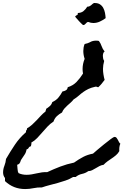

<svg xmlns="http://www.w3.org/2000/svg" viewBox="-290 -689 859 1276"><path d="M509.8 265.6Q504.9 277.3 503.4 289.6Q502 301.8 502.9 315.4Q494.1 331.1 481 342.3Q467.8 353.5 453.1 363.3Q438.5 373 424.3 383.3Q410.2 393.6 398.4 406.2Q383.8 408.2 370.6 415Q357.4 421.9 345.7 429.2Q334 436.5 321.8 442.4Q309.6 448.2 296.9 448.2Q278.3 461.9 254.9 466.8Q231.4 471.7 212.9 487.3H195.3Q171.9 502 146 510.7Q120.1 519.5 93.8 526.9Q67.4 534.2 40.5 541Q13.7 547.9 -11.7 556.6Q-40 555.7 -67.4 561.5Q-94.7 567.4 -123 567.4Q-201.2 567.4 -256.8 514.6V494.1Q-269.5 478.5 -269.5 457Q-269.5 434.6 -260.7 412.6Q-252 390.6 -250 367.2Q-221.7 318.4 -190.9 272.5Q-160.2 226.6 -117.2 189.5V184.6Q-117.2 177.7 -113.3 174.8Q-109.4 171.9 -110.4 164.1Q-91.8 153.3 -76.2 139.2Q-60.5 125 -45.9 109.4L-17.6 79.1Q-3.9 64.5 12.7 51.8V49.8Q12.7 44.9 15.1 43.5Q17.6 42 15.6 35.2Q29.3 26.4 41 16.1Q52.7 5.9 57.6 -10.7Q82 -21.5 97.7 -40Q113.3 -58.6 125 -81.1Q137.7 -83 147.9 -88.9Q158.2 -94.7 160.2 -109.4Q195.3 -120.1 218.8 -144.5Q242.2 -168.9 261.7 -200.2Q258.8 -214.8 258.8 -230.5Q258.8 -264.6 272.5 -297.9Q263.7 -324.2 263.7 -349.6Q263.7 -361.3 265.6 -373Q267.6 -384.8 272.5 -396.5Q293.9 -400.4 310.1 -409.7Q326.2 -418.9 348.6 -418.9Q353.5 -418.9 357.9 -418.5Q362.3 -418 367.2 -417Q378.9 -401.4 385.3 -382.3Q391.6 -363.3 405.3 -346.7Q398.4 -342.8 396 -334Q393.6 -325.2 393.6 -317.4Q393.6 -309.6 395.5 -300.3Q397.5 -291 402.3 -284.2Q394.5 -255.9 394.5 -231.4Q394.5 -212.9 397.5 -194.3Q400.4 -175.8 405.3 -158.2Q395.5 -144.5 385.3 -132.3Q375 -120.1 363.3 -109.4Q358.4 -109.4 355 -111.3Q351.6 -113.3 346.7 -113.3Q343.8 -113.3 341.8 -112.3Q315.4 -106.4 297.4 -97.7Q279.3 -88.9 264.2 -78.1Q249 -67.4 234.4 -54.2Q219.7 -41 199.2 -28.3Q190.4 -16.6 179.2 -6.8Q168 2.9 157.2 12.7Q146.5 22.5 137.2 33.2Q127.9 43.9 122.1 58.6Q102.5 69.3 87.9 83Q73.2 96.7 65.4 119.1Q43.9 132.8 26.4 151.4Q8.8 169.9 -7.8 189.5Q-24.4 209 -42 227.5Q-59.6 246.1 -82 258.8Q-81.1 260.7 -81.1 264.6Q-81.1 269.5 -82.5 273.9Q-84 278.3 -85 283.2Q-95.7 285.2 -99.6 293.5Q-103.5 301.8 -113.3 303.7Q-117.2 326.2 -127.4 339.8Q-137.7 353.5 -148.4 371.1Q-152.3 377 -153.8 383.3Q-155.3 389.6 -159.2 394.5Q-161.1 399.4 -166 401.9Q-170.9 404.3 -175.8 406.2Q-173.8 418 -173.3 435.1Q-172.9 452.1 -166 461.9Q-153.3 467.8 -140.1 470.2Q-127 472.7 -113.3 472.7Q-95.7 472.7 -79.1 469.7Q-62.5 466.8 -45.4 462.9Q-28.3 459 -11.2 456.5Q5.9 454.1 23.4 455.1Q67.4 434.6 110.8 418Q154.3 401.4 202.1 391.6Q232.4 370.1 261.7 354.5Q291 338.9 328.1 332Q334 326.2 355.5 308.1Q377 290 400.9 270.5Q424.8 251 445.3 235.8Q465.8 220.7 470.7 220.7Q479.5 220.7 484.4 226.6Q489.3 232.4 493.2 240.2Q497.1 248 501 255.4Q504.9 262.7 509.8 265.6ZM412.1 -568.4Q393.6 -554.7 373 -545.4Q352.5 -536.1 330.1 -536.1Q313.5 -536.1 296.9 -543Q291 -543 287.1 -539.6Q283.2 -536.1 279.8 -532.2Q276.4 -528.3 272.5 -525.4Q268.6 -522.5 261.7 -522.5Q247.1 -535.2 234.4 -549.3Q221.7 -563.5 209 -578.1Q213.9 -585.9 221.7 -588.9Q229.5 -591.8 226.6 -602.5Q250 -603.5 264.2 -614.7Q278.3 -626 290 -644.5Q298.8 -644.5 304.7 -647.5Q310.5 -650.4 314.9 -653.8Q319.3 -657.2 323.7 -661.6Q328.1 -666 335 -668.9H339.8Q361.3 -668.9 375 -659.7Q388.7 -650.4 396.5 -635.7Q404.3 -621.1 407.7 -603.5Q411.1 -585.9 412.1 -568.4Z"/></svg>

Font: Rock Salt
Style: Regular
Weight: 400
Version: Version 1.001